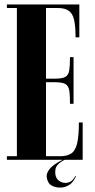

<svg xmlns="http://www.w3.org/2000/svg" viewBox="-20 -719 426 864"><path d="M319 73 322 74Q310 101 292.5 112.5Q275 124 256 125Q237 126 221.5 120Q206 114 200 105Q191 91 190 75Q189 59 204.5 40Q220 21 262 0H271Q233 19 229.5 43.5Q226 68 235 83Q243 96 259 101.5Q275 107 291.5 101Q308 95 319 73ZM11 0V-16H56V-683H11V-699H337V-551H320Q320 -601 313.5 -629.5Q307 -658 289.5 -670.5Q272 -683 239 -683H187V-365H227Q260 -365 274 -373Q288 -381 291.5 -402Q295 -423 295 -462H311V-252H295Q295 -292 291.5 -312.5Q288 -333 274 -341Q260 -349 227 -349H187V-16H250Q283 -16 301.5 -29Q320 -42 327.5 -75.5Q335 -109 335 -168H352V0Z"/></svg>

Font: Emberly Black
Style: Regular
Weight: 900
Designer: Rajesh Rajput
Foundry: Rajesh Rajput
Version: Version 1.000